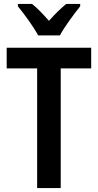

<svg xmlns="http://www.w3.org/2000/svg" viewBox="-20 -957 499 977"><path d="M174 -777H285C308 -821 357 -886 388 -925V-937H317C286 -911 262 -888 229 -851C199 -885 170 -916 143 -937H71V-925C104 -885 152 -819 174 -777ZM289 0V-609H444V-714H14V-609H169V0Z"/></svg>

Font: Noto Sans Khmer Condensed SemiBold
Style: Regular
Weight: 600
Width: 3
Designer: Danh Hong and the Monotype Design Team
Foundry: Monotype Imaging Inc.
Version: Version 2.004